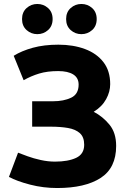

<svg xmlns="http://www.w3.org/2000/svg" viewBox="-20 -933 650 967"><path d="M268 14Q198 14 132 -3Q66 -20 25 -42L71 -164Q89 -157 119 -146Q149 -135 185.5 -127Q222 -119 257 -119Q323 -119 363.5 -138Q404 -157 404 -204Q404 -243 382 -262.5Q360 -282 322 -288.5Q284 -295 236 -295H142V-423H247Q301 -423 338.5 -441Q376 -459 376 -507Q376 -541 349 -558Q322 -575 273 -575Q218 -575 177 -562.5Q136 -550 99 -529L49 -652Q89 -677 145.5 -692.5Q202 -708 274 -708Q349 -708 408 -686Q467 -664 501 -620Q535 -576 535 -509Q535 -471 514.5 -433.5Q494 -396 452 -370Q498 -346 531.5 -305Q565 -264 565 -198Q565 -87 486.5 -36.5Q408 14 268 14ZM390 -761Q359 -761 336 -781.5Q313 -802 313 -837Q313 -872 336 -892.5Q359 -913 390 -913Q421 -913 444 -892.5Q467 -872 467 -837Q467 -802 444 -781.5Q421 -761 390 -761ZM168 -761Q137 -761 114 -781.5Q91 -802 91 -837Q91 -872 114 -892.5Q137 -913 168 -913Q199 -913 222 -892.5Q245 -872 245 -837Q245 -802 222 -781.5Q199 -761 168 -761Z"/></svg>

Font: Ubuntu Sans ExtraBold
Style: Regular
Weight: 800
Designer: Dalton Maag Ltd
Foundry: Dalton Maag Ltd
Version: Version 1.006; ttfautohint (v1.8.4.7-5d5b)